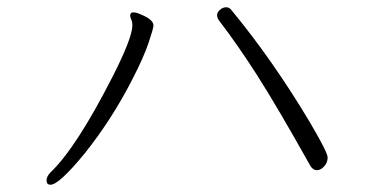

<svg xmlns="http://www.w3.org/2000/svg" viewBox="-20 -576 1040 528"><path d="M834 -119Q741 -285 686.5 -370Q632 -455 582 -520Q577 -527 577 -534.5Q577 -542 585 -549Q593 -556 601.5 -556Q610 -556 615 -550Q730 -411 832 -240Q881 -157 881 -143Q881 -129 871.5 -118.5Q862 -108 851.5 -108Q841 -108 834 -119ZM338 -533Q338 -542 346.5 -542Q355 -542 368 -536Q402 -522 402 -506Q402 -498 388.5 -458Q375 -418 344 -358Q288 -248 212 -153Q142 -68 119 -68Q108 -68 108 -79.5Q108 -91 119 -102Q190 -170 289 -364Q344 -472 344 -506Q344 -516 341 -522Q338 -528 338 -533Z"/></svg>

Font: LXGW WenKai Lite Light
Style: Regular
Weight: 300
Designer: LXGW / Fontworks Inc.
Foundry: LXGW / Fontworks Inc.
Version: Version 1.511; March 25, 2025